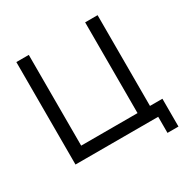

<svg xmlns="http://www.w3.org/2000/svg" viewBox="-179 -863 1118 1136"><g transform="rotate(-30 380.0 -295.0)"><path d="M165 -80H550V-700H635V-80H720V110H645V0H80V-700H165Z"/></g></svg>

Font: Jost*
Style: Regular
Weight: 400
Version: Version 3.7